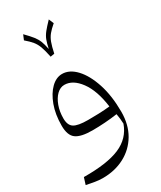

<svg xmlns="http://www.w3.org/2000/svg" viewBox="-231 -747 920 1096"><g transform="rotate(-30 228.5 -198.5)"><path d="M219.7 -482.9 193.4 -478.5Q184.1 -524.4 174.6 -550Q165 -575.7 149.9 -594Q134.8 -612.3 107.9 -635.3L121.6 -668Q151.4 -637.7 167 -617.9Q182.6 -598.1 190.9 -577.4Q199.2 -556.6 206.1 -522Q213.4 -556.6 221.4 -577.4Q229.5 -598.1 245.4 -617.9Q261.2 -637.7 290.5 -668L304.2 -635.3Q277.3 -612.3 262.5 -594.2Q247.6 -576.2 238.3 -551.5Q229 -526.9 219.7 -482.9ZM105.5 271Q80.1 271 52 266.1Q23.9 261.2 0 256.3L14.2 211.4Q167.5 212.9 250.5 177.5Q333.5 142.1 362.3 60.1Q361.8 41.5 359.9 26.6Q357.9 11.7 355 -6.3Q315.4 -0.5 273.2 2.4Q231 5.4 190.4 5.4Q115.2 5.4 83 -18.1Q50.8 -41.5 50.8 -105.5Q50.8 -179.7 72 -237.3Q93.3 -294.9 127.2 -327.9Q161.1 -360.8 199.7 -360.8Q248.5 -360.8 290.8 -315.7Q333 -270.5 359.4 -190.2Q385.7 -109.9 385.7 -4.9Q385.7 79.6 349.4 141.6Q313 203.6 249.5 237.3Q186 271 105.5 271ZM341.8 -64.9Q326.7 -177.2 281 -238.8Q235.4 -300.3 180.2 -300.3Q152.8 -300.3 130.1 -278.3Q107.4 -256.3 93.8 -219.2Q80.1 -182.1 80.1 -136.7Q80.1 -91.8 105.7 -75.2Q131.3 -58.6 198.2 -58.6Q231 -58.6 269 -59.8Q307.1 -61 341.8 -64.9Z"/></g></svg>

Font: Pinar DS1 Light
Style: Regular
Weight: 300
Designer: Amin Abedi
Version: Version 3.000